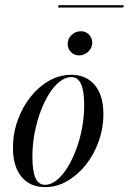

<svg xmlns="http://www.w3.org/2000/svg" viewBox="-20 -718 504 750"><path d="M288.7 -501.6Q270.2 -501.6 257.3 -514.5Q244.4 -527.4 244.4 -546.8Q244.4 -566.9 259.7 -581.5Q275 -596 296 -596Q314.5 -596 327.4 -583.1Q340.3 -570.2 340.3 -550.8Q340.3 -531.5 325 -516.5Q309.7 -501.6 288.7 -501.6ZM156.5 12.9Q96.8 12.9 63.7 -27.8Q30.6 -68.5 30.6 -140.3Q30.6 -196.8 49.2 -248.4Q67.7 -300 99.6 -339.9Q131.5 -379.8 172.2 -402.8Q212.9 -425.8 258.1 -425.8Q316.9 -425.8 350.4 -385.5Q383.9 -345.2 383.9 -272.6Q383.9 -216.9 365.3 -165.3Q346.8 -113.7 314.9 -73.8Q283.1 -33.9 242.3 -10.5Q201.6 12.9 156.5 12.9ZM155.6 4Q178.2 4 200.8 -13.7Q223.4 -31.5 242.3 -61.7Q261.3 -91.9 276.6 -131.9Q291.9 -171.8 300.4 -216.9Q308.9 -262.1 308.9 -307.3Q308.9 -363.7 296.4 -390.3Q283.9 -416.9 258.9 -416.9Q236.3 -416.9 213.7 -399.6Q191.1 -382.3 172.2 -352Q153.2 -321.8 138.3 -281.9Q123.4 -241.9 114.9 -196.8Q106.5 -151.6 106.5 -105.6Q106.5 -50 118.5 -23Q130.6 4 155.6 4ZM206.5 -688.7 208.9 -697.6H463.7L461.3 -688.7Z"/></svg>

Font: Playfair 144pt SemiCondensed
Style: Italic
Weight: 400
Width: 4
Italic angle: -15.6°
Designer: Claus Eggers Sørensen
Foundry: Claus Eggers Sørensen
Version: Version 2.203